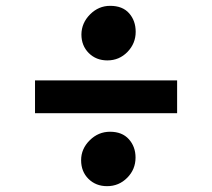

<svg xmlns="http://www.w3.org/2000/svg" viewBox="-20 -709 728 658"><path d="M348 -502Q309.5 -502 284.2 -527.2Q259 -552.5 259 -591Q259.5 -630.5 288.8 -659.8Q318 -689 357.5 -689Q400 -689 422.5 -663.5Q445 -638 445 -600Q445 -560 416.8 -531Q388.5 -502 348 -502ZM100 -321V-433.5H587V-321ZM347 -71Q308.5 -71 283.2 -96Q258 -121 258 -160Q258 -199 287.5 -228.2Q317 -257.5 357 -257.5Q398.5 -257.5 421.5 -232Q444.5 -206.5 444.5 -169Q444.5 -128.5 416 -99.8Q387.5 -71 347 -71Z"/></svg>

Font: Merriweather Sans
Style: Bold
Weight: 700
Designer: Eben Sorkin
Foundry: Eben Sorkin
Version: Version 1.008; ttfautohint (v1.7.19-72a1) -l 8 -r 50 -G 200 